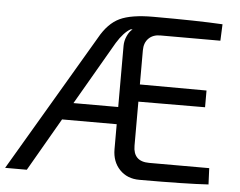

<svg xmlns="http://www.w3.org/2000/svg" viewBox="-51 -751 1014 812"><g transform="rotate(5 456.0 -345.0)"><path d="M859 -74 862 -5Q767 1 569 1Q517 1 485 -32.5Q453 -66 453 -119V-225H221L91 0H-1L342 -582Q377 -645 425.5 -668Q474 -691 567 -691Q756 -691 862 -685L859 -615H604Q573 -615 554.5 -596.5Q536 -578 536 -546V-401L819 -400V-329L536 -328V-141Q536 -74 604 -74ZM453 -298V-558Q453 -579 462.5 -600Q472 -621 485 -630H477Q448 -614 419 -567L263 -298Z"/></g></svg>

Font: Exo 2
Style: Regular
Weight: 400
Designer: Natanael Gama
Version: Version 1.001;PS 001.001;hotconv 1.0.70;makeotf.lib2.5.58329